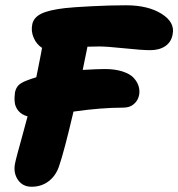

<svg xmlns="http://www.w3.org/2000/svg" viewBox="-20 -713 679 731"><path d="M100.1 -2Q66.4 -2 48.3 -28.3Q30.3 -54.7 37.1 -89.8Q39.1 -100.6 46.1 -127Q53.2 -153.3 64.9 -195.6Q76.7 -237.8 85 -270Q63 -275.9 50.5 -290.5Q38.1 -305.2 36.1 -323.2Q34.2 -341.3 37.1 -361.8Q41 -378.4 50 -387.9Q59.1 -397.5 80.1 -405.8Q98.6 -413.1 118.2 -418.9Q122.1 -438 127 -462.6Q131.8 -487.3 135 -503.4Q138.2 -519.5 140.1 -530.8Q119.1 -543.9 108.2 -569.3Q97.2 -594.7 103 -621.1Q108.4 -646.5 136.7 -660.6Q165 -674.8 227.1 -682.1Q256.3 -685.5 327.6 -689.2Q398.9 -692.9 460 -692.9Q543.5 -692.9 595.2 -660.4Q647 -627.9 637.2 -582Q632.3 -553.2 609.6 -537.6Q586.9 -522 551.8 -522Q520 -522 453.4 -529.1Q386.7 -536.1 356.9 -536.1Q349.1 -536.1 334.5 -535.6Q319.8 -535.2 313 -535.2Q299.8 -472.7 294.9 -446.8Q351.6 -450.2 378.9 -450.2Q418 -450.2 446.5 -440.9Q475.1 -431.6 488.8 -416.7Q502.4 -401.9 507.6 -385.3Q512.7 -368.7 509.8 -352.1Q505.9 -331.1 490.2 -317.1Q474.6 -303.2 449.2 -303.2Q364.7 -303.2 259.8 -288.1Q224.1 -135.7 205.1 -81.1Q193.4 -44.9 165.8 -23.4Q138.2 -2 100.1 -2Z"/></svg>

Font: Shantell Sans Irregular
Style: Italic
Weight: 800
Italic angle: -11.31°
Designer: Stephen Nixon, Anya Danilova, Shantell Martin
Foundry: Arrow Type
Version: Version 1.006;[9816181b4]